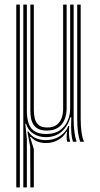

<svg xmlns="http://www.w3.org/2000/svg" viewBox="-20 -620 439 840"><path d="M82 200V-600H97.5V-136Q97.5 -82 117.6 -57.9Q137.8 -33.8 182 -33.8Q219 -33.8 242 -50Q265 -66.2 276 -91.9Q287 -117.5 287 -145.2V-600H302.2V-99.8Q302.2 -68.5 305.6 -43Q309 -17.5 315.2 0H299Q293.5 -17.5 292 -40.5Q290.5 -63.5 291.5 -90.2Q291.5 -94.5 291.8 -98.6Q292 -102.8 292 -107H288Q277.5 -69 250.1 -44.4Q222.8 -19.8 179 -20Q148.5 -20.5 125.4 -35.5Q102.2 -50.5 94 -78.8H90.5L97.5 -13.2V200ZM112.8 200 112.2 23.2 99.8 -44.5 105 -44.2Q114.8 -26 134.8 -16.5Q154.8 -7 180.5 -7Q215.8 -7 242.1 -24.5Q268.5 -42 279 -68.8H282.8Q281.2 -49 281.9 -31.5Q282.5 -14 287 0H274Q271.5 -8.2 271.5 -19.9Q271.5 -31.5 273.5 -44H271Q257 -20.2 233.5 -7.2Q210 5.8 181.2 5.8Q159.8 5.8 142.8 -1.2Q125.8 -8.2 115.5 -20.8H111.5L128 32.2V200ZM51.2 200V-600H66.8V200ZM185.2 -48.8Q161.2 -48.8 146.8 -56.5Q132.2 -64.2 124.9 -77.1Q117.5 -90 115.1 -106Q112.8 -122 112.8 -138.5V-600H128V-139.5Q128 -119 132.2 -101.4Q136.5 -83.8 149.1 -73Q161.8 -62.2 187.5 -62.2Q212 -62.2 227.1 -73.2Q242.2 -84.2 249.2 -102.5Q256.2 -120.8 256.2 -142.8V-600H271.5V-144Q271.5 -119 262.6 -97.1Q253.8 -75.2 234.8 -62Q215.8 -48.8 185.2 -48.8ZM331.2 0Q317.8 -33 317.8 -99.8V-600H333V-99.8Q333 -66.8 336.8 -40.6Q340.5 -14.5 348 0Z"/></svg>

Font: Big Shoulders Inline Display Thin Medium
Style: Regular
Weight: 500
Version: Version 2.002